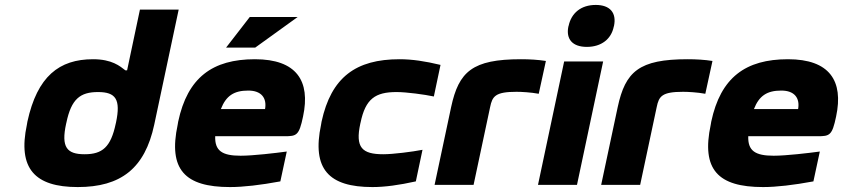

<svg xmlns="http://www.w3.org/2000/svg" viewBox="-20 -749 3416 778"><path d="M91 -256 89 -244C51 -66 121 9 295 9C469 9 567 -66 605 -244L704 -710H547L495 -464H488C466 -481 434 -509 357 -509C220 -509 131 -440 91 -256ZM248 -248 249 -252C269 -348 305 -376 377 -376C449 -376 470 -347 450 -252L449 -248C429 -153 395 -124 323 -124C251 -124 227 -152 248 -248Z M1208 -277C1239 -422 1181 -509 1013 -509C841 -509 740 -435 702 -256L700 -244C661 -62 729 9 912 9C966 9 1035 1 1116 -14L1142 -135C1098 -129 1006 -118 955 -118C880 -118 850 -138 852 -197H1133C1182 -197 1192 -200 1208 -277ZM875 -307C896 -361 928 -382 986 -382C1039 -382 1062 -352 1054 -307ZM896 -556H1014L1186 -680H992Z M1283 -256 1281 -244C1243 -64 1312 9 1489 9C1540 9 1597 1 1665 -14L1692 -142C1651 -134 1573 -124 1533 -124C1447 -124 1419 -151 1440 -248L1441 -252C1461 -349 1501 -376 1587 -376C1627 -376 1701 -366 1738 -358L1765 -486C1703 -501 1650 -509 1599 -509C1422 -509 1322 -436 1283 -256Z M2073 -377C2092 -377 2131 -375 2163 -369L2192 -502C2160 -507 2126 -509 2091 -509C1894 -509 1839 -459 1808 -315L1741 0H1899L1966 -315C1975 -359 1987 -377 2073 -377Z M2266 -500 2160 0H2318L2424 -500ZM2283 -641C2273 -591 2299 -559 2358 -559C2417 -559 2457 -591 2467 -641L2468 -644C2479 -697 2452 -729 2394 -729C2334 -729 2295 -696 2284 -644Z M2748 -377C2767 -377 2806 -375 2838 -369L2867 -502C2835 -507 2801 -509 2766 -509C2569 -509 2514 -459 2483 -315L2416 0H2574L2641 -315C2650 -359 2662 -377 2748 -377Z M3368 -277C3399 -422 3341 -509 3173 -509C3001 -509 2900 -435 2862 -256L2860 -244C2821 -62 2889 9 3072 9C3126 9 3195 1 3276 -14L3302 -135C3258 -129 3166 -118 3115 -118C3040 -118 3010 -138 3012 -197H3293C3342 -197 3352 -200 3368 -277ZM3035 -307C3056 -361 3088 -382 3146 -382C3199 -382 3222 -352 3214 -307Z"/></svg>

Font: LT Wave Text Black Italic
Style: Regular
Weight: 900
Designer: Daniel Lyons
Version: Version 2.5 (Glyphs App)